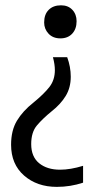

<svg xmlns="http://www.w3.org/2000/svg" viewBox="-20 -514 410 731"><path d="M296.3 181.5Q248.1 197.5 196.3 197.5Q121 197.5 71.6 154.3Q22.2 111.1 22.2 37Q22.2 -17.3 44.4 -54.3Q66.7 -91.4 107.4 -123.5Q148.1 -156.8 168.5 -183.3Q188.9 -209.9 188.9 -246.9Q188.9 -269.1 181.5 -296.3H235.8Q249.4 -259.3 249.4 -222.2Q249.4 -180.2 230.2 -148.8Q211.1 -117.3 176.5 -90.1Q143.2 -63 121 -37Q98.8 -11.1 98.8 34.6Q98.8 82.7 129 107.4Q159.3 132.1 208.6 132.1Q248.1 132.1 296.3 117.3ZM271.6 -433.3Q271.6 -403.7 254.9 -385.8Q238.3 -367.9 209.9 -367.9Q181.5 -367.9 164.8 -385.8Q148.1 -403.7 148.1 -428.4Q148.1 -459.3 165.4 -476.5Q182.7 -493.8 212.3 -493.8Q239.5 -493.8 255.6 -476.5Q271.6 -459.3 271.6 -433.3Z"/></svg>

Font: Slabo 27px
Style: Regular
Weight: 400
Version: Version 1.02 Build 003a